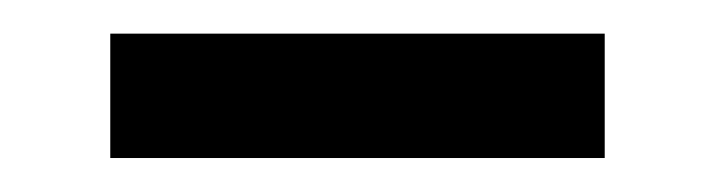

<svg xmlns="http://www.w3.org/2000/svg" viewBox="-20 -343 422 113"><path d="M44.9 -250V-323.2H335.9V-250Z"/></svg>

Font: Noto Serif JP Black
Style: Regular
Weight: 900
Designer: Ryoko NISHIZUKA  (kana & ideographs); Frank Grießhammer (Latin, Greek & Cyrillic); Wenlong ZHANG  (bopomofo); Sandoll Co
Foundry: Adobe Systems Incorporated
Version: Version 1.001;PS 1.001;hotconv 16.6.54;makeotf.lib2.5.65590